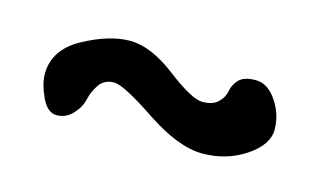

<svg xmlns="http://www.w3.org/2000/svg" viewBox="-35 -475 470 281"><g transform="rotate(15 200.0 -334.5)"><path d="M28 -322Q28 -359 66.5 -380Q105 -401 136.5 -401Q168 -401 206.5 -371.5Q245 -342 261 -342Q277 -342 285 -350Q293 -358 294.5 -367.5Q296 -377 303.5 -385Q311 -393 329 -393Q347 -393 360.5 -373Q374 -353 374 -330Q374 -307 345.5 -288Q317 -269 280.5 -269Q244 -269 194 -302.5Q144 -336 129.5 -336Q115 -336 107.5 -325.5Q100 -315 97 -302Q94 -289 84 -278.5Q74 -268 60 -268Q46 -268 37 -287.5Q28 -307 28 -322Z"/></g></svg>

Font: Zhi Mang Xing
Style: Regular
Weight: 400
Designer: ZhongQi
Foundry: ZhongQi
Version: Version 2.001